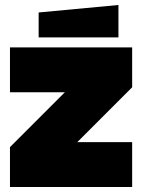

<svg xmlns="http://www.w3.org/2000/svg" viewBox="-20 -750 570 770"><path d="M20 0V-160L240 -380H20V-560H510V-400L290 -180H510V0ZM135 -600V-700L455 -730V-600Z"/></svg>

Font: Tektur Black
Style: Regular
Weight: 900
Designer: Adam Jagosz
Foundry: Adam Jagosz
Version: Version 1.005;gftools[0.9.30]